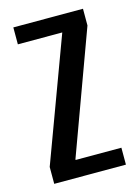

<svg xmlns="http://www.w3.org/2000/svg" viewBox="-96 -652 515 708"><g transform="rotate(-15 161.5 -298.0)"><path d="M22.1 0H295.8V-64.6H121.1V-67.3L291.6 -532.4V-596.2H25.7V-531.6H195V-531L22.1 -64.4Z"/></g></svg>

Font: Anybody Thin Condensed
Style: Regular
Weight: 100
Width: 3
Version: Version 1.113;gftools[0.9.25]